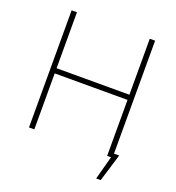

<svg xmlns="http://www.w3.org/2000/svg" viewBox="-150 -827 1000 1089"><g transform="rotate(20 350.5 -282.5)"><path d="M95.7 -707H127.9V-369.1H567.4V-707H599.6V-25.4H630.9L580.1 141.6H552.7L590.8 0H567.4V-337.9H127.9V0H95.7Z"/></g></svg>

Font: Pretendard GOV Thin
Style: Regular
Weight: 100
Designer: Base glyphs from Inter by Rasmus Andersson; Hangeul glyphs from Noto Sans CJK(Source Han Sans) by Jang Soo-young and Kan
Foundry: Kil Hyung-jin
Version: Version 1.309